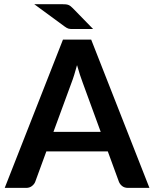

<svg xmlns="http://www.w3.org/2000/svg" viewBox="-20 -916 750 936"><path d="M708.5 0H604.5Q587 0 575.8 -8.8Q564.5 -17.5 559.5 -30.5L505.5 -178H206L152 -30.5Q148 -19 136.2 -9.5Q124.5 0 107.5 0H3L287 -723H424.5ZM240.5 -273H471L383 -513.5Q377 -529.5 369.8 -551.2Q362.5 -573 355.5 -598.5Q348.5 -573 341.8 -551Q335 -529 328.5 -512.5ZM284 -895.5Q294 -895.5 301 -894.8Q308 -894 313.8 -891.8Q319.5 -889.5 324.5 -885.5Q329.5 -881.5 335.5 -875.5L434 -774.5H336.5Q329.5 -774.5 324.2 -774.8Q319 -775 314.5 -776.2Q310 -777.5 305.5 -780Q301 -782.5 295.5 -786.5L147 -895.5Z"/></svg>

Font: LatoHex
Style: Bold
Weight: 700
Designer: Lukasz Dziedzic
Foundry: tyPoland Lukasz Dziedzic
Version: Version 1.104; Western+Polish opensource